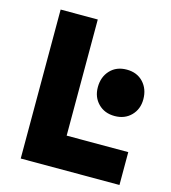

<svg xmlns="http://www.w3.org/2000/svg" viewBox="-105 -779 768 864"><g transform="rotate(15 279.0 -347.0)"><path d="M71 0V-694H244V-153H531V0ZM323 -400Q323 -448 352 -479Q381 -510 429 -510Q477 -510 506 -479Q535 -448 535 -400Q535 -354 505.5 -324Q476 -294 429 -294Q382 -294 352.5 -324Q323 -354 323 -400Z"/></g></svg>

Font: Cantarell Extra Bold
Style: Regular
Weight: 800
Designer: Dave Crossland, Nikolaus Waxweiler, Florian Fecher, Jacques Le Bailly, Eben Sorkin, Alexei Vanyashin, Alexios Zavras, Em
Version: Version 0.303